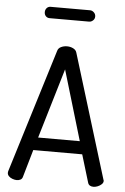

<svg xmlns="http://www.w3.org/2000/svg" viewBox="-62 -984 671 1028"><g transform="rotate(5 274.0 -470.0)"><path d="M67 0Q57 0 44.5 -4.5Q32 -9 24.5 -17Q17 -25 17 -35Q17 -39 18 -43L223 -708Q227 -723 242 -730Q257 -737 274 -737Q292 -737 307 -729.5Q322 -722 326 -708L530 -43Q532 -39 532 -36Q532 -26 523.5 -18Q515 -10 503 -5Q491 0 480 0Q469 0 461 -4.5Q453 -9 450 -19L405 -168H142L99 -19Q96 -9 87.5 -4.5Q79 0 67 0ZM162 -237H386L274 -613ZM168 -879Q155 -879 147 -887.5Q139 -896 139 -909Q139 -922 147 -931Q155 -940 168 -940H380Q391 -940 400.5 -931Q410 -922 410 -909Q410 -896 400.5 -887.5Q391 -879 380 -879Z"/></g></svg>

Font: Dosis Medium
Style: Regular
Weight: 500
Designer: EdgarTolentino, PabloImpallari, IginoMarini
Foundry: EdgarTolentino, PabloImpallari, IginoMarini
Version: Version 3.001; ttfautohint (v1.8.2)